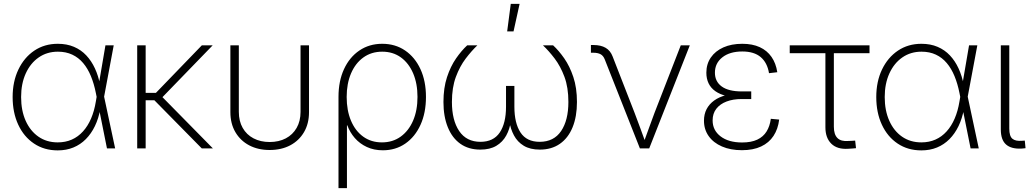

<svg xmlns="http://www.w3.org/2000/svg" viewBox="-20 -762 5301 986"><path d="M276.4 10.3Q207 10.3 154.8 -24.7Q102.5 -59.6 73.7 -121.6Q44.9 -183.6 44.9 -263.7Q44.9 -343.3 74.5 -405Q104 -466.8 156.2 -502Q208.5 -537.1 276.9 -537.1Q323.2 -537.1 359.9 -521.5Q396.5 -505.9 423.1 -477.5Q449.7 -449.2 467.5 -410.6Q485.4 -372.1 494.1 -325.2H508.3L514.2 -267.6L571.3 0H529.3L472.2 -284.7Q462.9 -332 446.8 -371.1Q430.7 -410.2 407 -438.2Q383.3 -466.3 351.1 -481.4Q318.8 -496.6 277.3 -496.6Q221.2 -496.6 178.7 -467Q136.2 -437.5 112.3 -385Q88.4 -332.5 88.4 -263.7Q88.4 -194.3 111.8 -141.8Q135.3 -89.4 177.5 -60.1Q219.7 -30.8 276.4 -30.8Q316.4 -30.8 348.9 -45.2Q381.3 -59.6 406.2 -87.2Q431.2 -114.7 447.8 -153.6Q464.4 -192.4 472.2 -240.7L521.5 -529.3H564L514.2 -263.2L508.8 -202.1H495.1Q486.3 -153.8 467.5 -114.7Q448.7 -75.7 420.9 -47.6Q393.1 -19.5 356.9 -4.6Q320.8 10.3 276.4 10.3Z M728 -529.3V0H684.6V-529.3ZM1072.3 -529.3 798.8 -247.1H707V-285.2H780.8L1016.6 -529.3ZM1016.1 0 766.1 -253.9 798.3 -279.3 1073.2 0Z M1364.7 8.3Q1305.2 8.3 1259.8 -15.6Q1214.4 -39.6 1188.7 -83.5Q1163.1 -127.4 1163.1 -186V-529.3H1206.5V-187.5Q1206.5 -140.1 1226.3 -105.2Q1246.1 -70.3 1282 -51.5Q1317.9 -32.7 1364.7 -32.7Q1412.1 -32.7 1447.8 -51.5Q1483.4 -70.3 1503.4 -105.2Q1523.4 -140.1 1523.4 -187.5V-529.3H1566.9V-186Q1566.9 -127.4 1541.3 -83.5Q1515.6 -39.6 1470.2 -15.6Q1424.8 8.3 1364.7 8.3Z M1718.3 204.1V-264.2Q1718.3 -345.7 1746.6 -407Q1774.9 -468.3 1825.7 -502.7Q1876.5 -537.1 1942.9 -537.1Q2009.8 -537.1 2060.3 -502.7Q2110.8 -468.3 2139.2 -407Q2167.5 -345.7 2167.5 -264.2Q2167.5 -182.6 2139.4 -120.8Q2111.3 -59.1 2061.5 -24.7Q2011.7 9.8 1945.8 9.8Q1900.4 9.8 1864 -7.1Q1827.6 -23.9 1802.2 -53Q1776.9 -82 1763.7 -118.2H1761.7V204.1ZM1941.4 -30.8Q1996.6 -30.8 2037.6 -60.3Q2078.6 -89.8 2101.3 -142.3Q2124 -194.8 2124 -264.2Q2124 -333 2101.6 -385.5Q2079.1 -438 2038.6 -467.3Q1998 -496.6 1942.9 -496.6Q1887.2 -496.6 1846.2 -467Q1805.2 -437.5 1782.7 -385Q1760.3 -332.5 1760.3 -264.2Q1760.3 -194.8 1782.5 -142.1Q1804.7 -89.4 1845.5 -60.1Q1886.2 -30.8 1941.4 -30.8Z M2446.8 6.3Q2386.7 6.3 2344.5 -23.4Q2302.2 -53.2 2279.8 -108.4Q2257.3 -163.6 2257.3 -238.3Q2257.3 -310.5 2275.6 -366Q2293.9 -421.4 2322 -461.9Q2350.1 -502.4 2379.4 -529.3H2431.6Q2401.4 -500.5 2371.3 -460.9Q2341.3 -421.4 2321 -366.9Q2300.8 -312.5 2300.8 -238.3Q2300.8 -144.5 2338.1 -89.1Q2375.5 -33.7 2447.3 -33.7Q2514.2 -33.7 2546.4 -81.5Q2578.6 -129.4 2578.6 -213.9V-320.8H2621.6V-213.9Q2621.6 -129.4 2653.1 -81.5Q2684.6 -33.7 2751.5 -33.7Q2824.2 -33.7 2861.6 -89.1Q2898.9 -144.5 2898.9 -238.3Q2898.9 -313 2878.7 -367.4Q2858.4 -421.9 2828.4 -461.4Q2798.3 -501 2768.1 -529.3H2820.3Q2849.6 -502.4 2877.7 -462.2Q2905.8 -421.9 2924.3 -366.5Q2942.9 -311 2942.9 -238.3Q2942.9 -163.1 2920.4 -108.2Q2897.9 -53.2 2855.2 -23.4Q2812.5 6.3 2752.4 6.3Q2702.6 6.3 2669.9 -13.4Q2637.2 -33.2 2619.4 -66.7Q2601.6 -100.1 2595.2 -140.6H2603.5Q2598.1 -99.6 2579.8 -66.2Q2561.5 -32.7 2528.8 -13.2Q2496.1 6.3 2446.8 6.3ZM2584.5 -600.6 2603 -742.2H2648.4L2617.2 -600.6Z M3266.1 0 3085.4 -457.5Q3078.1 -476.1 3064 -483.6Q3049.8 -491.2 3026.4 -491.2H3014.6V-530.8H3027.3Q3065.9 -530.8 3090.3 -516.4Q3114.7 -502 3126 -472.2L3238.8 -182.6Q3253.9 -143.6 3268.1 -104.2Q3282.2 -64.9 3296.4 -26.4H3284.2Q3298.8 -64.9 3312.5 -104.2Q3326.2 -143.6 3341.3 -182.6L3476.1 -529.3H3522.5L3314 0Z M3790 9.3Q3731.4 9.3 3687.5 -9.8Q3643.6 -28.8 3619.4 -63Q3595.2 -97.2 3595.2 -142.1Q3595.2 -175.3 3608.6 -201.4Q3622.1 -227.5 3647.5 -245.8Q3672.9 -264.2 3710 -273.7Q3747.1 -283.2 3793.9 -283.2H3837.9V-253.4H3788.1Q3744.6 -253.4 3711.2 -240.7Q3677.7 -228 3658.7 -203.6Q3639.6 -179.2 3639.6 -143.6Q3639.6 -92.8 3680.7 -61.5Q3721.7 -30.3 3791 -30.3Q3837.9 -30.3 3868.9 -44.9Q3899.9 -59.6 3916.7 -86.9Q3933.6 -114.3 3938.5 -151.9L3981.4 -147.9Q3975.6 -99.6 3952.4 -64.2Q3929.2 -28.8 3888.7 -9.8Q3848.1 9.3 3790 9.3ZM3793.9 -260.3Q3747.1 -260.3 3711.9 -268.8Q3676.8 -277.3 3653.6 -293.7Q3630.4 -310.1 3618.9 -334Q3607.4 -357.9 3607.4 -388.7Q3607.4 -433.1 3630.4 -466.6Q3653.3 -500 3694.8 -518.6Q3736.3 -537.1 3792 -537.1Q3844.2 -537.1 3881.8 -519.8Q3919.4 -502.4 3942.1 -469.7Q3964.8 -437 3971.7 -391.1L3929.2 -386.2Q3920.4 -439.9 3886.5 -468.8Q3852.5 -497.6 3792 -497.6Q3727.5 -497.6 3689.5 -467.5Q3651.4 -437.5 3651.4 -388.7Q3651.4 -343.3 3686.3 -317.9Q3721.2 -292.5 3789.6 -292.5H3837.9V-260.3Z M4336.4 2Q4279.8 5.9 4249.3 -23.9Q4218.8 -53.7 4218.8 -108.4V-488.8H4035.6V-529.3H4445.3V-488.8H4262.2V-111.3Q4262.2 -71.3 4280.8 -53Q4299.3 -34.7 4336.9 -38.1Q4345.2 -38.1 4354.2 -38.8Q4363.3 -39.6 4371.6 -40L4376 -1Q4366.7 0 4356.7 0.7Q4346.7 1.5 4336.4 2Z M4711.4 10.3Q4642.1 10.3 4589.8 -24.7Q4537.6 -59.6 4508.8 -121.6Q4480 -183.6 4480 -263.7Q4480 -343.3 4509.5 -405Q4539.1 -466.8 4591.3 -502Q4643.6 -537.1 4711.9 -537.1Q4758.3 -537.1 4794.9 -521.5Q4831.5 -505.9 4858.2 -477.5Q4884.8 -449.2 4902.6 -410.6Q4920.4 -372.1 4929.2 -325.2H4943.4L4949.2 -267.6L5006.3 0H4964.4L4907.2 -284.7Q4897.9 -332 4881.8 -371.1Q4865.7 -410.2 4842 -438.2Q4818.4 -466.3 4786.1 -481.4Q4753.9 -496.6 4712.4 -496.6Q4656.2 -496.6 4613.8 -467Q4571.3 -437.5 4547.4 -385Q4523.4 -332.5 4523.4 -263.7Q4523.4 -194.3 4546.9 -141.8Q4570.3 -89.4 4612.5 -60.1Q4654.8 -30.8 4711.4 -30.8Q4751.5 -30.8 4783.9 -45.2Q4816.4 -59.6 4841.3 -87.2Q4866.2 -114.7 4882.8 -153.6Q4899.4 -192.4 4907.2 -240.7L4956.5 -529.3H4999L4949.2 -263.2L4943.8 -202.1H4930.2Q4921.4 -153.8 4902.6 -114.7Q4883.8 -75.7 4856 -47.6Q4828.1 -19.5 4792 -4.6Q4755.9 10.3 4711.4 10.3Z M5226.6 1Q5173.8 3.9 5146.7 -19.8Q5119.6 -43.5 5119.6 -96.7V-529.3H5163.1V-101.6Q5163.1 -63 5179 -49.6Q5194.8 -36.1 5229 -39.1Q5233.4 -39.6 5236.3 -39.6Q5239.3 -39.6 5242.7 -40L5246.6 -1Q5242.7 -0.5 5237.3 0Q5231.9 0.5 5226.6 1Z"/></svg>

Font: Inter 24pt ExtraLight
Style: Regular
Weight: 250
Designer: Rasmus Andersson
Foundry: rsms
Version: Version 4.001;git-66647c0bb